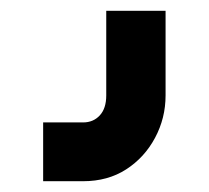

<svg xmlns="http://www.w3.org/2000/svg" viewBox="-20 -141 387 356"><path d="M60 195V86H134Q153 86 165 73Q177 60 177 36V-121H287V36Q287 78 267.5 114.5Q248 151 214 173Q180 195 134 195Z"/></svg>

Font: Mada
Style: Bold
Weight: 700
Designer: Khaled Hosny
Version: Version 1.5